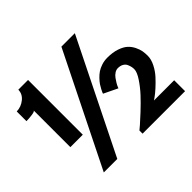

<svg xmlns="http://www.w3.org/2000/svg" viewBox="-177 -1079 1332 1332"><g transform="rotate(-45 489.5 -412.5)"><path d="M24.9 -630.9V-726.1Q68.8 -727.1 104 -755.4Q139.2 -783.7 139.2 -825.2H234.9V-288.1H112.8V-647.9Q112.3 -639.6 82 -635.3Q51.8 -630.9 24.9 -630.9ZM152.8 0 562 -825.2H693.8L285.2 0ZM533.2 0V-30.8Q544.4 -40 563 -55.9Q581.5 -71.8 629.2 -116.2Q676.8 -160.6 713.1 -200Q749.5 -239.3 779.3 -284.2Q809.1 -329.1 809.1 -356.9Q809.1 -368.2 806.9 -379.4Q804.7 -390.6 798.1 -406.7Q791.5 -422.9 774.7 -432.9Q757.8 -442.9 732.9 -442.9Q716.8 -442.9 700.9 -432.4Q685.1 -421.9 674.1 -406.7Q663.1 -391.6 654.3 -376.7Q645.5 -361.8 641.6 -351.6L637.2 -340.8L535.2 -390.1Q536.1 -393.6 538.3 -399.2Q540.5 -404.8 548.8 -420.9Q557.1 -437 566.9 -451.7Q576.7 -466.3 593.8 -484.4Q610.8 -502.4 629.9 -515.4Q648.9 -528.3 676 -537.1Q703.1 -545.9 732.9 -545.9Q785.6 -545.9 825 -532.5Q864.3 -519 885.7 -499.3Q907.2 -479.5 920.4 -452.4Q933.6 -425.3 937.3 -403.1Q940.9 -380.9 940.9 -356.9Q940.9 -321.8 921.4 -283.2Q901.9 -244.6 874.3 -214.6Q846.7 -184.6 818.8 -159.4Q791 -134.3 771.5 -120.6L752 -106.9H950.2V0Z"/></g></svg>

Font: Hussar Preview
Style: Bold
Weight: 700
Foundry: Cannot Into Space Fonts, PlusOne Fonts
Version: Version 2.29RC2 "Millennial"